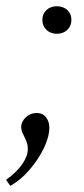

<svg xmlns="http://www.w3.org/2000/svg" viewBox="-46 -445 270 620"><path d="M-12.7 155.3 -26.4 135.7Q7.8 111.3 25.9 85Q43.9 58.6 43.9 36.1Q43.9 24.4 40.5 15.1Q37.1 5.9 33.2 -2Q29.3 -9.8 25.9 -17.6Q22.5 -25.4 22.5 -35.2Q22.5 -51.8 37.1 -65.9Q51.8 -80.1 72.3 -80.1Q91.8 -80.1 102.5 -66.4Q113.3 -52.7 113.3 -33.2Q113.3 -2.9 95.2 34.2Q77.1 71.3 48.8 104Q20.5 136.7 -12.7 155.3ZM137.7 -335.9Q117.2 -335.9 104 -348.6Q90.8 -361.3 90.8 -380.9Q90.8 -400.4 104 -412.6Q117.2 -424.8 137.7 -424.8Q158.2 -424.8 171.4 -412.6Q184.6 -400.4 184.6 -380.9Q184.6 -361.3 171.4 -348.6Q158.2 -335.9 137.7 -335.9Z"/></svg>

Font: Crimson Pro ExtraLight
Style: Italic
Weight: 250
Italic angle: -12°
Designer: Jacques Le Bailly
Foundry: Baron von Fonthausen
Version: Version 1.003